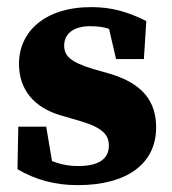

<svg xmlns="http://www.w3.org/2000/svg" viewBox="-20 -519 495 554"><path d="M204.3 15.2C345.3 15.2 430.5 -45.6 430.5 -151.4C430.5 -225.6 392.5 -277.7 297.6 -306L248.8 -319.9C180.1 -340.6 165.2 -359.7 165.2 -387.4C165.2 -423.7 195 -443.4 239.7 -443.4C284.4 -443.4 306.1 -434.1 341.7 -411.2V-448L286.2 -472L314.9 -348.6H395.2L402.1 -458.3C350.4 -484.3 302.6 -498.5 243.6 -498.5C108.8 -498.5 34.8 -427.2 34.8 -335C34.8 -259.8 78.5 -208.5 155.8 -185.9L209.7 -170.3C275.6 -150.9 294.1 -130.4 294.1 -98.9C294.1 -58.7 262.4 -39.9 204.9 -39.9C158.5 -39.9 123.4 -53.9 79.7 -80.2V-39L135.9 -19.6L113.3 -153.5H32.8L30.4 -30.8C83 0 138.9 15.2 204.3 15.2Z"/></svg>

Font: Source Serif Variable
Style: Regular
Weight: 389
Designer: Frank Grießhammer
Foundry: Adobe Systems Incorporated
Version: Version 3.001;hotconv 1.0.111;makeotfexe 2.5.65597